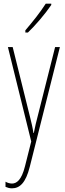

<svg xmlns="http://www.w3.org/2000/svg" viewBox="-20 -783 356 1045"><path d="M259 -756V-763H229C195 -711 163 -671 118 -618V-606H132C171 -643 226 -707 259 -756ZM23 -527 150 -13 116 122C97 198 70 216 45 216C34 216 20 212 10 206V234C22 239 32 242 45 242C87 242 120 213 142 125L306 -527H280L183 -142C177 -120 172 -99 164 -59H162C159 -73 161 -76 145 -140L49 -527Z"/></svg>

Font: Noto Sans Oriya ExtCond Thin
Style: Regular
Weight: 100
Width: 2
Designer: Amélie Bonet and Sol Matas
Foundry: Google LLC
Version: Version 2.006